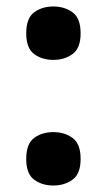

<svg xmlns="http://www.w3.org/2000/svg" viewBox="-20 -565 331 593"><path d="M145 -380Q110 -380 85.5 -398Q61 -416 61 -462Q61 -509 85.5 -527Q110 -545 145 -545Q179 -545 204 -527Q229 -509 229 -462Q229 -416 204 -398Q179 -380 145 -380ZM145 8Q110 8 85.5 -10Q61 -28 61 -74Q61 -121 85.5 -139Q110 -157 145 -157Q179 -157 204 -139Q229 -121 229 -74Q229 -28 204 -10Q179 8 145 8Z"/></svg>

Font: Noto Serif Ethiopic SemiCondensed ExtraBold
Style: Regular
Weight: 800
Width: 4
Designer: Monotype Design Team
Foundry: Monotype Imaging Inc.
Version: Version 2.102; ttfautohint (v1.8.4.7-5d5b)